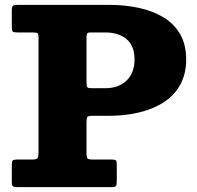

<svg xmlns="http://www.w3.org/2000/svg" viewBox="-20 -770 810 790"><path d="M113.5 -636.5Q129 -636.5 133.8 -633.5Q138.5 -630.5 138.5 -615.5V-143.5Q138.5 -125 134.5 -119.2Q130.5 -113.5 111 -113.5H49.5Q35.5 -113.5 32 -109.5Q28.5 -105.5 28.5 -91.5V-23Q28.5 -7 33.2 -3.5Q38 0 53 0H438Q455 0 457.8 -5.2Q460.5 -10.5 460.5 -27V-90Q460.5 -104.5 457.8 -109Q455 -113.5 440 -113.5H362.5Q345 -113.5 340.5 -117.8Q336 -122 336 -139.5V-267Q336 -284 339.8 -288.8Q343.5 -293.5 360.5 -293.5H427.5Q495.5 -293.5 553.2 -307.5Q611 -321.5 654.5 -349.8Q698 -378 722 -422Q746 -466 746 -525.5Q746 -585.5 722 -628Q698 -670.5 654.5 -697.5Q611 -724.5 553.2 -737.2Q495.5 -750 427.5 -750H54Q38.5 -750 33.5 -746.2Q28.5 -742.5 28.5 -726V-658.5Q28.5 -643.5 32.5 -640Q36.5 -636.5 51.5 -636.5ZM358 -407Q343.5 -407 339.8 -410.8Q336 -414.5 336 -429V-615Q336 -627.5 338.5 -632Q341 -636.5 353 -636.5H412.5Q468 -636.5 500.8 -609Q533.5 -581.5 533.5 -525.5Q533.5 -470 500.8 -438.5Q468 -407 412.5 -407Z"/></svg>

Font: Besley ExtraBold
Style: Regular
Weight: 800
Designer: Owen Earl
Foundry: indestructible type*
Version: Version 2.001